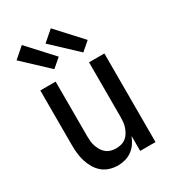

<svg xmlns="http://www.w3.org/2000/svg" viewBox="-188 -867 875 976"><g transform="rotate(-30 250.0 -379.5)"><path d="M214 8Q190 8 166 0.5Q142 -7 124 -22.5Q106 -38 93.5 -59.5Q81 -81 74 -104Q67 -127 64.5 -151.5Q62 -176 62 -200V-520H152V-200Q152 -185 153.5 -169.5Q155 -154 160 -140Q165 -126 173 -112.5Q181 -99 193 -89.5Q205 -80 220 -76Q235 -72 250 -72Q265 -72 280 -76Q295 -80 307 -89.5Q319 -99 327 -112.5Q335 -126 340 -140Q345 -154 346.5 -169.5Q348 -185 348 -200V-520H438V0H348V-88Q340 -67 327.5 -48.5Q315 -30 297 -17Q279 -4 257.5 2Q236 8 214 8ZM348 -578 204 -713 266 -767 399 -622ZM178 -578 34 -713 96 -767 229 -622Z"/></g></svg>

Font: Iosevka SS10 Medium
Style: Regular
Weight: 500
Monospace: yes
Designer: Belleve Invis
Foundry: Belleve Invis
Version: Version 28.0.6; ttfautohint (v1.8.4)